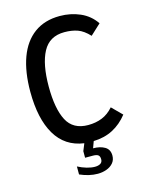

<svg xmlns="http://www.w3.org/2000/svg" viewBox="-136 -820 872 1114"><g transform="rotate(-15 300.0 -263.0)"><path d="M204 182.5V134.5Q230 148 256.5 155.8Q283 163.5 305 163.5Q325.5 163.5 338.2 155.8Q351 148 351 130.5Q351 112 341.2 105Q331.5 98 309 98H263V58.5L280.5 15.5Q168 0 111.5 -95.8Q55 -191.5 55 -354Q55 -473 86.2 -558.2Q117.5 -643.5 179.8 -689Q242 -734.5 333 -734.5Q398.5 -734.5 455 -709.8Q511.5 -685 546 -634L483 -575.5Q448.5 -612.5 414 -624.8Q379.5 -637 335 -637Q245 -637 205.5 -563.2Q166 -489.5 166 -355Q166 -222 203 -151.2Q240 -80.5 330.5 -80.5Q376.5 -80.5 414.2 -95.8Q452 -111 482.5 -146L542 -86.5Q503.5 -37.5 452.8 -11Q402 15.5 336.5 17.5L322 57Q364 57 391.8 73.5Q419.5 90 419.5 126.5Q419.5 153 403.8 171.2Q388 189.5 363.2 198.2Q338.5 207 311 207Q259.5 207 204 182.5Z"/></g></svg>

Font: JuliaMono Medium
Style: Regular
Weight: 500
Monospace: yes
Designer: cormullion
Foundry: corm
Version: Version 0.054; ttfautohint (v1.8.4)